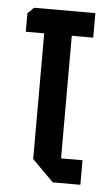

<svg xmlns="http://www.w3.org/2000/svg" viewBox="-46 -592 351 624"><g transform="rotate(5 130.0 -280.0)"><path d="M80 -70V-480H20V-540L40 -560H240V-480H170V-80H240V0H150Z"/></g></svg>

Font: Tektur Condensed
Style: Regular
Weight: 400
Width: 3
Designer: Adam Jagosz
Foundry: Adam Jagosz
Version: Version 1.005;gftools[0.9.30]